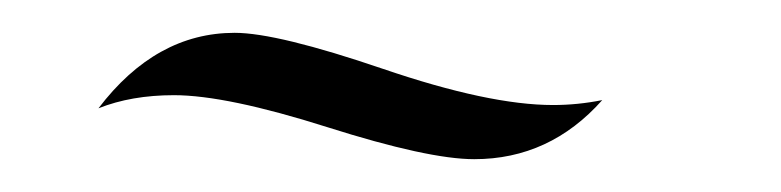

<svg xmlns="http://www.w3.org/2000/svg" viewBox="-20 -226 476 117"><path d="M40 -160Q75 -206 123 -206Q149 -206 213.5 -184Q278 -162 317 -162Q332 -162 347 -165Q315 -129 269 -129Q241 -129 179.5 -148.5Q118 -168 86 -168Q60 -168 40 -160Z"/></svg>

Font: Dancing Script
Style: Regular
Weight: 400
Designer: Pablo Impallari
Foundry: Pablo Impallari. www.impallari.com
Version: Version 1.002